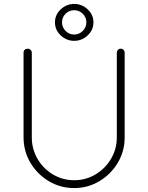

<svg xmlns="http://www.w3.org/2000/svg" viewBox="-20 -948 755 978"><path d="M615 -680V-248Q615 -178 580 -119Q545 -60 486 -25Q427 10 358 10Q288 10 229 -25Q170 -60 135 -119Q100 -178 100 -248V-680Q100 -689 106 -694.5Q112 -700 121 -700Q130 -700 136 -694Q142 -688 142 -680V-248Q142 -189 171 -139Q200 -89 249.5 -59.5Q299 -30 358 -30Q417 -30 466.5 -59.5Q516 -89 545.5 -139Q575 -189 575 -248V-680Q575 -688 580.5 -694Q586 -700 595 -700Q604 -700 609.5 -694Q615 -688 615 -680ZM260 -834Q260 -873 289.5 -900.5Q319 -928 358 -928Q397 -928 426.5 -900.5Q456 -873 456 -834Q456 -795 426.5 -767.5Q397 -740 358 -740Q319 -740 289.5 -767.5Q260 -795 260 -834ZM420 -834Q420 -860 401.5 -878Q383 -896 358 -896Q332 -896 314 -878Q296 -860 296 -834Q296 -809 314 -790.5Q332 -772 358 -772Q383 -772 401.5 -790.5Q420 -809 420 -834Z"/></svg>

Font: Quicksand Light
Style: Regular
Weight: 300
Designer: Andrew Paglinawan
Foundry: Andrew Paglinawan
Version: Version 3.000